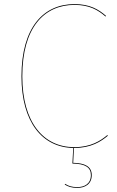

<svg xmlns="http://www.w3.org/2000/svg" viewBox="-20 -710 570 933"><path d="M335.7 81.2 339.3 9.1H341.1C422.8 9.1 471.1 -22.6 504 -50.3L501.7 -53.8C469.1 -26.3 421.7 5.1 341.1 5.1C190.6 5.1 88.4 -115.8 88.4 -339.1C88.4 -575.4 193.6 -686.2 342.4 -686.2C414.6 -686.2 457.1 -660.9 492.9 -629.6L495.1 -633C459.4 -664.3 416.3 -690.1 342.2 -690.1C191.4 -690.1 84.3 -577 84.3 -339.1C84.3 -116.4 185.8 6.3 335.9 9L331.8 84.7C395.6 85.7 421.7 104.3 421.7 140.9C421.7 184.2 389.1 199.2 356.2 199.2C329.3 199.2 313.1 194.1 296.4 183.3L294.5 186.8C310.6 196.8 327 203 356.2 203C391.2 203 425.8 186.2 425.8 140.9C425.8 98.1 391.2 82.4 335.7 81.2Z"/></svg>

Font: Fira Sans Four
Style: Regular
Weight: 100
Designer: Carrois Corporate & Edenspiekermann AG
Foundry: Carrois Corporate GbR & Edenspiekermann AG
Version: Version 4.203;PS 004.203;hotconv 1.0.88;makeotf.lib2.5.64775